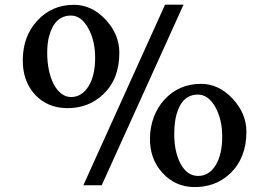

<svg xmlns="http://www.w3.org/2000/svg" viewBox="-20 -774 1122 802"><path d="M669.4 -754.4H746.6L404.8 0H328.1ZM257.8 -322.3Q216.8 -323.2 183.8 -337.6Q150.9 -352.1 126.5 -378.4Q73.2 -436 75.2 -527.8Q77.1 -624.5 135.7 -687.5Q196.3 -753.9 289.1 -753.9Q363.3 -753.9 421.9 -691.4Q478.5 -629.9 478.5 -553.7Q478.5 -443.8 411.6 -380.4Q349.1 -320.8 257.8 -322.3ZM350.1 -414.1Q377.4 -458.5 377.4 -532.7Q377.4 -604.5 348.6 -656.2Q319.3 -709 276.4 -709Q209 -709 185.5 -624.5Q177.2 -594.7 177.2 -554Q177.2 -513.2 184.6 -479.5Q191.9 -445.8 205.1 -421.1Q218.3 -396.5 236.6 -382.6Q254.9 -368.7 277.3 -368.7Q299.8 -368.7 318.4 -380.6Q336.9 -392.6 350.1 -414.1ZM606.4 -199.2Q607.4 -245.1 623 -286.1Q638.7 -327.1 666.5 -357.4Q727.1 -423.8 819.8 -423.8Q894 -423.8 952.1 -361.3Q1009.3 -299.8 1009.3 -223.6Q1009.3 -114.7 941.9 -49.8Q878.9 10.3 784.7 7.3Q710.4 4.4 659.2 -51.3Q604.5 -110.4 606.4 -199.2ZM717.3 -295.9Q709 -266.1 708 -223.6Q707 -181.2 714.1 -147.5Q721.2 -113.8 734.4 -89.8Q761.7 -39.1 807.6 -39.1Q853.5 -39.1 880.9 -84Q908.2 -129.4 908.2 -203.1Q908.2 -274.4 879.9 -326.2Q850.1 -378.9 806.6 -378.9Q740.2 -378.9 717.3 -295.9Z"/></svg>

Font: HeadlandOne
Style: Regular
Weight: 400
Designer: Gary Lonergan
Foundry: Sorkin Type Co.
Version: Version 1.002